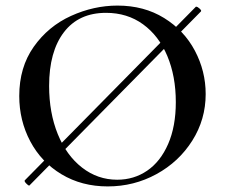

<svg xmlns="http://www.w3.org/2000/svg" viewBox="-20 -656 823 688"><path d="M85 9Q81 9 73.5 1Q66 -7 69 -10L682 -632H683Q688 -632 695.5 -625Q703 -618 700 -615L86 8ZM49 -312Q49 -415 101 -488.5Q153 -562 234.5 -599Q316 -636 401 -636Q496 -636 568 -591.5Q640 -547 678.5 -474Q717 -401 717 -319Q717 -228 669 -152Q621 -76 540.5 -32Q460 12 366 12Q273 12 200.5 -31.5Q128 -75 88.5 -149.5Q49 -224 49 -312ZM610 -290Q610 -383 579.5 -455.5Q549 -528 492.5 -569Q436 -610 360 -610Q262 -610 209 -540.5Q156 -471 156 -348Q156 -252 187 -175.5Q218 -99 274 -55.5Q330 -12 400 -12Q460 -12 507.5 -44.5Q555 -77 582.5 -140Q610 -203 610 -290Z"/></svg>

Font: Cormorant Unicase SemiBold
Style: Regular
Weight: 600
Designer: Christian Thalmann (Catharsis Fonts)
Foundry: Catharsis Fonts
Version: Version 4.000